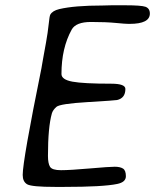

<svg xmlns="http://www.w3.org/2000/svg" viewBox="-20 -714 594 735"><path d="M225.1 1.5H190.9Q101.1 1.5 84 -8.5Q66.9 -18.6 66.9 -44.4Q66.9 -99.6 138.7 -453.1L141.6 -470.2Q145.5 -492.7 147.5 -503.4L156.2 -551.3Q163.1 -589.8 166.3 -620.8Q169.4 -651.9 172.4 -657.7Q180.7 -672.9 207 -679.2Q265.6 -692.9 372.1 -692.9L407.2 -693.8H459Q520.5 -693.8 537.1 -688Q553.7 -681.6 553.7 -662.1Q553.7 -622.6 476.1 -622.6H474.1Q473.1 -622.6 471.7 -622.6Q460 -622.6 425.3 -626Q386.2 -629.9 328.4 -629.9Q270.5 -629.9 254.4 -600.6Q215.3 -529.8 215.3 -430.7Q215.3 -409.2 257.3 -401.4Q299.3 -393.6 405.8 -393.6Q460 -393.6 460 -373.5Q460 -338.4 428.2 -331.1Q422.4 -329.6 315.9 -323.2Q209.5 -316.9 196 -304.9Q182.6 -293 178.7 -280.3Q163.6 -227.5 163.6 -117.2Q163.6 -88.4 171.6 -75.4Q179.7 -62.5 213.6 -62.5Q247.6 -62.5 323.2 -69.1Q398.9 -75.7 419.2 -75.7Q439.5 -75.7 450.7 -68.8Q461.9 -62 461.9 -39.3Q461.9 -16.6 428.7 -9.8Q374.5 1.5 225.1 1.5Z"/></svg>

Font: Averia Sans Libre Light
Style: Italic
Weight: 300
Italic angle: -8.5°
Version: Version 1.002